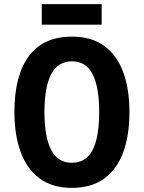

<svg xmlns="http://www.w3.org/2000/svg" viewBox="-20 -954 698 933"><path d="M609 -409Q609 -296 578.5 -213.5Q548 -131 486 -86Q424 -41 329 -41Q235 -41 173 -86.5Q111 -132 80.5 -215Q50 -298 50 -410Q50 -586 120 -681Q190 -776 330 -776Q425 -776 486.5 -731Q548 -686 578.5 -604Q609 -522 609 -409ZM196 -409Q196 -289 228.5 -226Q261 -163 329 -163Q398 -163 430 -225Q462 -287 462 -409Q462 -531 430 -593.5Q398 -656 330 -656Q261 -656 228.5 -593Q196 -530 196 -409ZM474 -934V-834H183V-934Z"/></svg>

Font: Noto Sans Tamil UI Condensed
Style: Bold
Weight: 700
Width: 3
Designer: Jelle Bosma - Monotype Design Team
Foundry: Monotype Imaging Inc.
Version: Version 2.004; ttfautohint (v1.8.4.7-5d5b)